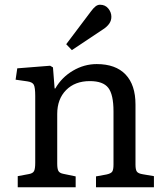

<svg xmlns="http://www.w3.org/2000/svg" viewBox="-20 -792 702 812"><path d="M55 0V-47L103 -56Q119 -59 124 -68.5Q129 -78 129 -104V-386Q129 -422 123 -433.5Q117 -445 95 -448L46 -455L53 -503L192 -514L204 -507L211 -418H214Q241 -465 288.5 -493Q336 -521 389 -521Q469 -521 511 -477Q553 -433 553 -350V-96Q553 -74 559 -66Q565 -58 584 -55L631 -47V0H386V-46L430 -54Q449 -58 454.5 -66Q460 -74 460 -96V-321Q460 -392 438 -420.5Q416 -449 360 -449Q297 -449 259.5 -411Q222 -373 222 -310V-100Q222 -78 227 -69Q232 -60 247 -57L300 -46V0ZM284 -580 260 -605 364 -743Q375 -758 384 -765Q393 -772 403 -772Q425 -772 438 -756Q451 -740 451 -721Q451 -705 442 -692Q433 -679 416 -668Z"/></svg>

Font: Literata 12pt
Style: Regular
Weight: 400
Designer: Latin by Veronika Burian and Jose Scaglione. Greek by Irene Vlachou. Cyrillic by Vera Evstafieva.
Foundry: TypeTogether
Version: Version 3.002